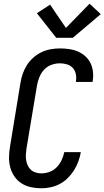

<svg xmlns="http://www.w3.org/2000/svg" viewBox="-20 -1003 561 1031"><path d="M202 8Q173 8 145.5 2Q118 -4 95.5 -18.5Q73 -33 57.5 -55.5Q42 -78 35 -104.5Q28 -131 28.5 -159.5Q29 -188 34 -217L90 -559Q94 -584 102.5 -608Q111 -632 125 -654Q139 -676 159.5 -694Q180 -712 203.5 -723Q227 -734 252 -738.5Q277 -743 302 -743Q327 -743 351.5 -739.5Q376 -736 398 -726.5Q420 -717 437.5 -701.5Q455 -686 465.5 -665Q476 -644 479 -619.5Q482 -595 478 -570Q478 -568 477.5 -566.5Q477 -565 477 -563H387Q387 -564 387.5 -565Q388 -566 388 -567Q391 -587 387 -606Q383 -625 370.5 -638.5Q358 -652 339.5 -657.5Q321 -663 302 -663Q279 -663 256.5 -655Q234 -647 217.5 -629.5Q201 -612 192 -590Q183 -568 179 -546L122 -204Q120 -188 119 -172.5Q118 -157 120.5 -142Q123 -127 129.5 -113.5Q136 -100 146.5 -90.5Q157 -81 172 -76.5Q187 -72 202 -72Q224 -72 246 -80Q268 -88 284.5 -105Q301 -122 311 -143.5Q321 -165 325 -186H414Q410 -162 401 -137Q392 -112 378 -89.5Q364 -67 344.5 -47.5Q325 -28 301.5 -15.5Q278 -3 252.5 2.5Q227 8 202 8ZM282 -800 178 -932 249 -978 334 -853 461 -983 521 -927 371 -800Z"/></svg>

Font: Iosevka SS04 Medium Oblique
Style: Regular
Weight: 500
Italic angle: -9°
Monospace: yes
Designer: Belleve Invis
Foundry: Belleve Invis
Version: Version 19.0.0; ttfautohint (v1.8.4)